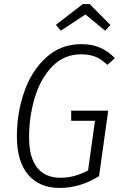

<svg xmlns="http://www.w3.org/2000/svg" viewBox="-20 -913 598 944"><path d="M545 -627 508 -594Q479 -622 449 -634Q419 -646 379 -646Q295 -646 237.5 -587Q180 -528 151.5 -434.5Q123 -341 123 -238Q123 -138 163 -88.5Q203 -39 278 -39Q346 -39 413 -75L447 -319H330V-369H512L467 -47Q375 11 273 11Q174 11 118.5 -54Q63 -119 63 -243Q63 -357 99 -461Q135 -565 207 -630.5Q279 -696 380 -696Q432 -696 471.5 -679Q511 -662 545 -627ZM279 -762 255 -791 387 -893H421L523 -790L497 -762L400 -842Z"/></svg>

Font: Fira Sans Condensed Light
Style: Italic
Weight: 300
Width: 3
Italic angle: -8°
Designer: Carrois Corporate & Edenspiekermann AG
Foundry: Carrois Corporate GbR & Edenspiekermann AG
Version: Version 4.203